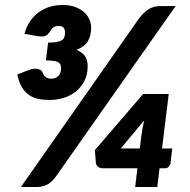

<svg xmlns="http://www.w3.org/2000/svg" viewBox="-20 -752 764 772"><path d="M49.5 0ZM205 -42.5Q196 -30 186.8 -21.8Q177.5 -13.5 167.8 -8.8Q158 -4 147.5 -2Q137 0 125 0H64L539.5 -678.5Q557 -702 577.5 -714.8Q598 -727.5 625 -727.5H686ZM232.5 -732Q261 -732 282.2 -724Q303.5 -716 317.8 -703.2Q332 -690.5 339.2 -674.2Q346.5 -658 346.5 -641.5Q346.5 -608.5 333.5 -586.5Q320.5 -564.5 287.5 -551.5Q310 -542.5 321.2 -527Q332.5 -511.5 332.5 -486.5Q332.5 -450.5 318.5 -424.8Q304.5 -399 282.8 -382.2Q261 -365.5 233.8 -357.8Q206.5 -350 180.5 -350Q154.5 -350 133.5 -354.5Q112.5 -359 96 -370.5Q79.5 -382 67.8 -401.8Q56 -421.5 49.5 -452.5L98.5 -471.5Q117.5 -478 132.2 -474.8Q147 -471.5 151.5 -460Q156 -447.5 165 -441.5Q174 -435.5 185.5 -435.5Q203.5 -435.5 214.5 -446.5Q225.5 -457.5 225.5 -478Q225.5 -497 211.8 -503Q198 -509 164.5 -509L173.5 -581Q193.5 -581 206.8 -583Q220 -585 227.8 -589.8Q235.5 -594.5 238.5 -602.2Q241.5 -610 241.5 -621.5Q241.5 -632.5 236.2 -640Q231 -647.5 216.5 -647.5Q203 -647.5 195.8 -642.5Q188.5 -637.5 182.5 -627.5Q177.5 -620 173 -615.2Q168.5 -610.5 162.8 -608Q157 -605.5 149.8 -605.2Q142.5 -605 132.5 -606.5L78.5 -616Q86.5 -646 101.8 -667.8Q117 -689.5 137.2 -703.8Q157.5 -718 181.8 -725Q206 -732 232.5 -732ZM631.5 -155H672.5L665.5 -94.5Q664 -87.5 658.2 -81.5Q652.5 -75.5 643.5 -75.5H621.5L612.5 0H523.5L532.5 -75.5H394.5Q381 -75.5 373.8 -81.8Q366.5 -88 365.5 -97.5L361.5 -148.5L555.5 -374H658.5ZM548.5 -206.5Q551.5 -233.5 560 -268L465.5 -155H542Z"/></svg>

Font: Lato Black
Style: Italic
Weight: 900
Italic angle: -7°
Designer: Lukasz Dziedzic
Foundry: tyPoland Lukasz Dziedzic
Version: Version 2.007; 2014-02-27